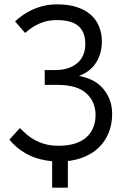

<svg xmlns="http://www.w3.org/2000/svg" viewBox="-20 -730 582 880"><path d="M291 130H219V9Q164 4 119 -16Q63 -42 23 -90L71 -143Q85 -129 101.5 -114.5Q118 -100 139 -88.5Q160 -77 186.5 -69.5Q213 -62 248 -62Q332 -62 375 -100Q418 -138 418 -203Q418 -263 376 -302Q334 -341 242 -341H185V-409H233Q297 -409 334 -440.5Q371 -472 371 -529Q371 -583 339.5 -610.5Q308 -638 240 -638Q198 -638 163 -623Q128 -608 95 -579L49 -632Q62 -644 81 -658Q100 -672 124 -683.5Q148 -695 177.5 -702.5Q207 -710 243 -710Q295 -710 333.5 -697Q372 -684 397 -661.5Q422 -639 434.5 -607.5Q447 -576 447 -540Q447 -486 421 -444Q395 -402 342 -382Q371 -377 398.5 -364.5Q426 -352 447 -330Q468 -308 481 -277.5Q494 -247 494 -207Q494 -162 478.5 -122.5Q463 -83 432.5 -53.5Q402 -24 356 -7Q327 4 291 8Z"/></svg>

Font: Tilda Sans
Style: Regular
Weight: 400
Designer: ParaType Ltd
Foundry: ParaType Ltd
Version: Version 1.009